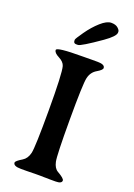

<svg xmlns="http://www.w3.org/2000/svg" viewBox="-166 -955 708 1015"><g transform="rotate(20 187.5 -447.5)"><path d="M125 -736.8V-741.7Q125 -747.1 154.5 -789.3Q184.1 -831.5 217.8 -861.6Q251.5 -891.6 276.4 -891.6Q301.3 -891.6 314.2 -880.1Q327.1 -868.7 327.1 -859.9V-855Q327.1 -834 270 -793.9Q166 -721.2 149.9 -721.2H139.6Q125 -721.2 125 -736.8ZM319.8 -652.3Q319.8 -641.6 290.5 -624.5Q261.2 -607.4 252.9 -572Q244.6 -536.6 244.6 -335.7Q244.6 -134.8 252 -100.6Q259.3 -66.4 280.8 -54.2Q320.3 -31.7 320.3 -20Q320.3 -2.4 285.6 -2.4H252.9L242.2 -2.9H220.2L198.7 -3.4H176.8L122.6 -2.4H90.3Q47.9 -2.4 47.9 -22.5Q47.9 -31.7 83 -52.7Q107.4 -67.4 115.5 -101.8Q123.5 -136.2 123.5 -343.3Q123.5 -550.3 112.8 -588.9Q106.4 -610.8 77.6 -625.5Q48.8 -640.1 48.8 -656.2Q48.8 -672.4 191.9 -672.4L245.6 -672.9H278.3Q319.8 -672.9 319.8 -652.3Z"/></g></svg>

Font: Averia Serif Libre
Style: Regular
Weight: 400
Version: Version 1.002